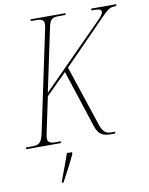

<svg xmlns="http://www.w3.org/2000/svg" viewBox="-114 -786 839 1078"><g transform="rotate(-10 305.0 -246.5)"><path d="M-15 0H183L185 -10H153C123 -10 110 -19 110 -39C110 -50 113 -64 117 -83L157 -272L275 -389L382 -61C398 -13 423 0 469 0H492L495 -10H472C439 -10 424 -26 411 -64L296 -410L479 -597C577 -697 579 -704 622 -704L625 -714H483L480 -704C519 -704 538 -702 538 -687C538 -673 524 -658 501 -635L160 -291L236 -651C247 -700 259 -704 301 -704H333L335 -714H137L135 -704H169C199 -704 211 -695 211 -676C211 -670 210 -662 209 -655L87 -77C75 -21 63 -10 21 -10H-13ZM151 213 150 221H159C180 183 217 113 236 71V61H207C190 109 167 171 151 213Z"/></g></svg>

Font: Noto Serif Display Condensed Thin
Style: Italic
Weight: 100
Width: 3
Italic angle: -12°
Designer: Monotype Design Team
Foundry: Monotype Imaging Inc.
Version: Version 2.009